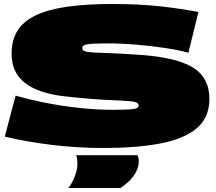

<svg xmlns="http://www.w3.org/2000/svg" viewBox="-20 -730 1081 960"><path d="M972 -670 922 -466Q877 -479 809 -489.5Q741 -500 664 -506.5Q587 -513 513 -513Q443 -513 417 -508.5Q391 -504 391 -490Q391 -479 404 -474Q417 -469 448.5 -467.5Q480 -466 535 -464Q590 -462 675 -456Q860 -444 943.5 -393Q1027 -342 1027 -235Q1027 -142 963.5 -88.5Q900 -35 781 -12.5Q662 10 496 10Q365 10 235.5 -6Q106 -22 4 -47L58 -252Q131 -231 213 -215Q295 -199 379.5 -190Q464 -181 544 -181Q601 -181 628.5 -183Q656 -185 664.5 -190Q673 -195 673 -203Q673 -220 635 -223.5Q597 -227 514.5 -230.5Q432 -234 298 -249Q171 -264 104.5 -315.5Q38 -367 38 -462Q38 -554 92.5 -608Q147 -662 258.5 -686Q370 -710 541 -710Q679 -710 785 -698Q891 -686 972 -670ZM322 210Q342 184 354.5 150.5Q367 117 367 89Q367 74 365.5 64Q364 54 361 46H667Q674 60 674 76Q674 104 660 130Q646 156 624.5 176.5Q603 197 582 210Z"/></svg>

Font: Georama ExtraExtended Black
Style: Regular
Weight: 900
Width: 8
Designer: Jean-Baptiste Levee
Foundry: Production Type
Version: Version 1.000